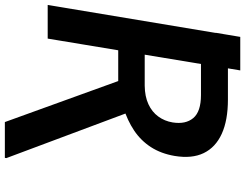

<svg xmlns="http://www.w3.org/2000/svg" viewBox="-128 -690 990 775"><g transform="rotate(90 366.5 -302.0)"><path d="M110.8 -678.2 127.4 -777.3H262.7L246.1 -678.2ZM119.6 -727.5H380.4Q463.9 -727.5 518.6 -702.6Q573.2 -677.7 596.4 -629.9Q619.6 -582 607.9 -512.2Q598.6 -457.5 572.3 -416.7Q545.9 -376 505.4 -348.9Q464.8 -321.8 413.1 -305.7L368.2 -284.7H140.1L157.2 -391.6H324.2Q367.7 -392.1 398.9 -406.5Q430.2 -420.9 448.7 -446.3Q467.3 -471.7 472.7 -504.4Q481 -556.6 455.1 -587.6Q429.2 -618.7 361.8 -618.7H236.8L134.3 0H-1.5ZM471.2 172.9 293 -319.8H434.6L616.7 167L615.7 172.9Z"/></g></svg>

Font: Inter 24pt SemiBold
Style: Italic
Weight: 600
Italic angle: -9.3988°
Designer: Rasmus Andersson
Foundry: rsms
Version: Version 4.001;git-66647c0bb